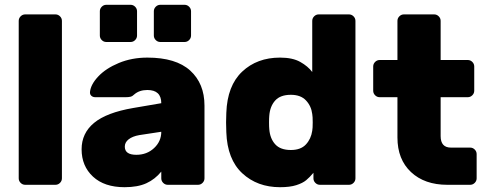

<svg xmlns="http://www.w3.org/2000/svg" viewBox="-20 -770 2033 800"><path d="M211 0H85Q74 0 66 -8Q58 -16 58 -27V-683Q58 -694 66 -702Q74 -710 85 -710H211Q222 -710 230 -702Q238 -694 238 -683V-27Q238 -16 230 -8Q222 0 211 0Z M652 -340Q652 -395 594 -395Q561 -395 540 -377Q532 -369 524 -367Q516 -365 504 -365H377Q367 -365 360.5 -371Q354 -377 355 -387Q358 -418 389.5 -451.5Q421 -485 475 -507.5Q529 -530 594 -530Q713 -530 772.5 -476Q832 -422 832 -330V-27Q832 -16 824 -8Q816 0 805 0H679Q668 0 660 -8Q652 -16 652 -27V-55Q626 -23 590 -6.5Q554 10 499 10Q415 10 367.5 -34Q320 -78 320 -148Q320 -215 372 -258Q424 -301 535 -320ZM560 -207Q532 -202 516 -189.5Q500 -177 500 -159Q500 -125 548 -125Q592 -125 622 -153Q652 -181 652 -221ZM524 -595H423Q412 -595 404 -603Q396 -611 396 -622V-723Q396 -734 404 -742Q412 -750 423 -750H524Q535 -750 543 -742Q551 -734 551 -723V-622Q551 -611 543 -603Q535 -595 524 -595ZM749 -595H648Q637 -595 629 -603Q621 -611 621 -622V-723Q621 -734 629 -742Q637 -750 648 -750H749Q760 -750 768 -742Q776 -734 776 -723V-622Q776 -611 768 -603Q760 -595 749 -595Z M1281 -683Q1281 -694 1289 -702Q1297 -710 1308 -710H1434Q1445 -710 1453 -702Q1461 -694 1461 -683V-27Q1461 -16 1453 -8Q1445 0 1434 0H1313Q1302 0 1294 -8Q1286 -16 1286 -27V-50Q1270 -31 1255.5 -19Q1241 -7 1214.5 1.5Q1188 10 1147 10Q1052 10 989.5 -48Q927 -106 923 -219L922 -260L923 -300Q927 -413 989 -471.5Q1051 -530 1147 -530Q1199 -530 1231 -512Q1263 -494 1281 -470ZM1192 -145Q1233 -145 1254.5 -168Q1276 -191 1281 -225Q1283 -235 1283 -260Q1283 -285 1281 -295Q1277 -328 1255 -351.5Q1233 -375 1192 -375Q1148 -375 1126.5 -351Q1105 -327 1102 -288Q1101 -278 1101 -260Q1101 -242 1102 -232Q1105 -193 1126.5 -169Q1148 -145 1192 -145Z M1859 -155H1939Q1950 -155 1958 -147Q1966 -139 1966 -128V-27Q1966 -16 1958 -8Q1950 0 1939 0H1844Q1749 0 1692.5 -53Q1636 -106 1636 -197V-365H1562Q1551 -365 1543 -373Q1535 -381 1535 -392V-493Q1535 -504 1543 -512Q1551 -520 1562 -520H1636V-683Q1636 -694 1644 -702Q1652 -710 1663 -710H1789Q1800 -710 1808 -702Q1816 -694 1816 -683V-520H1929Q1940 -520 1948 -512Q1956 -504 1956 -493V-392Q1956 -381 1948 -373Q1940 -365 1929 -365H1816V-203Q1816 -155 1859 -155Z"/></svg>

Font: Rubik
Style: Regular
Weight: 700
Designer: Hubert & Fischer
Foundry: Hubert & Fischer
Version: Version 1.100